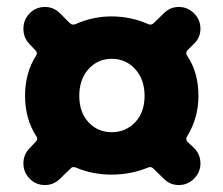

<svg xmlns="http://www.w3.org/2000/svg" viewBox="-20 -655 648 557"><path d="M154.3 -136.7Q135.7 -118.2 110.4 -118.2Q84 -118.2 65.9 -136.7Q47.9 -155.3 47.9 -181.2Q47.9 -207 66.4 -225.6L84 -244.1Q90.8 -251 85.9 -258.8Q52.7 -309.6 52.7 -377Q52.7 -444.3 85 -494.1Q89.8 -502 83 -508.8L65.4 -527.3Q47.9 -545.9 47.9 -571.3Q47.9 -597.7 65.9 -616.2Q84 -634.8 110.4 -634.8Q135.7 -634.8 154.3 -616.2L182.6 -587.9Q189.5 -581.1 199.2 -585Q249 -607.4 303.7 -607.4Q359.4 -607.4 410.2 -585Q418.9 -581.1 425.8 -587.9L455.1 -616.2Q472.7 -634.8 499 -634.8Q524.4 -634.8 543 -616.2Q561.5 -597.7 561.5 -571.8Q561.5 -545.9 543 -528.3L523.4 -508.8Q517.6 -502 522.5 -494.1Q555.7 -445.3 555.7 -377Q555.7 -312.5 522.5 -258.8Q517.6 -251 523.4 -244.1L543 -225.6Q561.5 -207 561.5 -180.7Q561.5 -155.3 543 -136.7Q524.4 -118.2 499 -118.2Q472.7 -118.2 455.1 -136.7L424.8 -166Q418 -172.9 409.2 -168.9Q359.4 -148.4 303.7 -148.4Q248 -148.4 200.2 -168.9Q190.4 -172.9 184.6 -166ZM236.8 -300.3Q263.7 -271.5 304.2 -271.5Q344.7 -271.5 372.1 -300.3Q399.4 -329.1 399.4 -377Q399.4 -424.8 372.1 -454.6Q344.7 -484.4 304.2 -484.4Q263.7 -484.4 236.8 -454.6Q210 -424.8 210 -377Q210 -329.1 236.8 -300.3Z"/></svg>

Font: Gen Jyuu GothicX Heavy
Style: Bold
Weight: 900
Designer: [Source Han Sans]
Ryoko NISHIZUKA  (kana & ideographs); Paul D. Hunt (Latin, Greek & Cyrillic); Wenlong ZHANG  (bopomofo
Version: Version 1.002.20150607